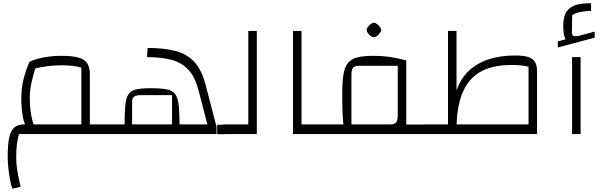

<svg xmlns="http://www.w3.org/2000/svg" viewBox="-20 -819 3677 1173"><path d="M529 0V-59H640V0ZM56 334Q47 312 41 278.5Q35 245 31 207.5Q27 170 27 137Q27 63 36.5 20.5Q46 -22 68 -40.5Q90 -59 128 -59H477V-406Q451 -414 421 -417Q391 -420 352 -420Q309 -420 261.5 -413.5Q214 -407 179 -396L160 -441Q189 -457 243.5 -467.5Q298 -478 354 -478Q421 -478 459 -467.5Q497 -457 513 -432.5Q529 -408 529 -364V0H96Q87 31 83 65Q79 99 79 145Q79 180 85.5 222.5Q92 265 106 322ZM154 -26Q127 -57 118.5 -110.5Q110 -164 110 -219Q110 -279 124 -335.5Q138 -392 160 -441L202 -422Q185 -369 173.5 -319.5Q162 -270 162 -219Q162 -185 166 -147.5Q170 -110 180 -75.5Q190 -41 210 -16ZM640 0V-59Q653 -59 656.5 -51Q660 -43 660 -29Q660 -16 656.5 -8Q653 0 640 0Z M1307 1V-57H1353V1ZM640 0V-59H1247L1190 -278Q1168 -355 1127.5 -396.5Q1087 -438 1025 -454Q963 -470 878 -470L882 -526Q978 -526 1049 -508.5Q1120 -491 1166.5 -441.5Q1213 -392 1237 -297L1303 -44V0ZM787 -42H1031V-238H844Q811 -238 799 -228.5Q787 -219 787 -195ZM741 -42Q741 -123 745 -171Q749 -219 764.5 -242.5Q780 -266 812.5 -273Q845 -280 902 -280Q964 -280 999.5 -273Q1035 -266 1051.5 -242.5Q1068 -219 1072.5 -171Q1077 -123 1077 -42ZM640 0Q627 0 623.5 -8Q620 -16 620 -29Q620 -43 623.5 -51Q627 -59 640 -59ZM1353 0V-59Q1366 -59 1369.5 -51Q1373 -43 1373 -29Q1373 -16 1369.5 -8Q1366 0 1353 0Z M1353 0V-59H1497V-630H1549V0ZM1353 0Q1340 0 1336.5 -8Q1333 -16 1333 -29Q1333 -43 1336.5 -51Q1340 -59 1353 -59Z M1770 0V-630H1822V-59H1932V0ZM1932 0V-59Q1945 -59 1948.5 -51Q1952 -43 1952 -29Q1952 -16 1948.5 -8Q1945 0 1932 0Z M2462 0V-58H2573V0ZM1932 0V-59H2078Q2075 -84 2073 -127.5Q2071 -171 2071 -246Q2071 -317 2078 -362.5Q2085 -408 2105 -433.5Q2125 -459 2163.5 -468.5Q2202 -478 2264 -478Q2312 -478 2356.5 -472Q2401 -466 2462 -450V0ZM2127 -59H2362Q2389 -59 2399.5 -70.5Q2410 -82 2410 -113V-417H2175Q2147 -417 2137 -405Q2127 -393 2127 -356ZM1932 0Q1919 0 1915.5 -8Q1912 -16 1912 -29Q1912 -43 1915.5 -51Q1919 -59 1932 -59ZM2573 0V-59Q2586 -59 2589.5 -51Q2593 -43 2593 -29Q2593 -16 2589.5 -8Q2586 0 2573 0ZM2264 -592Q2256 -591 2245.5 -598.5Q2235 -606 2227.5 -616.5Q2220 -627 2220 -636Q2220 -644 2227.5 -654.5Q2235 -665 2245.5 -672.5Q2256 -680 2264 -681Q2273 -680 2283 -672.5Q2293 -665 2301 -654.5Q2309 -644 2309 -636Q2309 -628 2301 -617Q2293 -606 2282.5 -598.5Q2272 -591 2264 -592Z M3209 0V-411Q3174 -422 3101 -422Q2931 -422 2850 -326Q2769 -230 2769 -30H2717V-630H2769V-266Q2792 -335 2841 -383Q2890 -431 2962 -455.5Q3034 -480 3128 -480Q3177 -480 3206 -471Q3235 -462 3248 -441Q3261 -420 3261 -385V0ZM2573 0V-59H3209V0ZM2573 0Q2560 0 2556.5 -8Q2553 -16 2553 -29Q2553 -43 2556.5 -51Q2560 -59 2573 -59Z M3475 0V-470H3527V0ZM3388 -529V-566L3435 -579Q3428 -592 3424.5 -612Q3421 -632 3421 -662Q3421 -719 3442 -749Q3463 -779 3501.5 -789.5Q3540 -800 3591 -799V-752Q3562 -753 3529 -746.5Q3496 -740 3476 -727L3474 -623Q3474 -603 3485.5 -599Q3497 -595 3524 -602L3613 -626V-589Z"/></svg>

Font: Changa ExtraLight
Style: Regular
Weight: 250
Designer: Eduardo Rodriguez Tunni
Foundry: Eduardo Rodriguez Tunni
Version: Version 3.002; ttfautohint (v1.8.2)